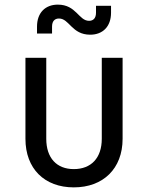

<svg xmlns="http://www.w3.org/2000/svg" viewBox="-20 -800 640 830"><path d="M370 -650C424 -650 460 -685 460 -745V-775H395V-745C395 -721 383 -710 365 -710C320 -710 310 -780 230 -780C176 -780 140 -745 140 -685V-655H205V-685C205 -709 217 -720 235 -720C280 -720 290 -650 370 -650ZM299 10C426 10 510 -71 510 -200V-550H420V-200C420 -117 374 -69 299 -69C225 -69 180 -117 180 -200V-550H90V-200C90 -71 172 10 299 10Z"/></svg>

Font: Tekne LDO
Style: Regular
Weight: 400
Monospace: yes
Designer: Alessio Laiso, Mario Rullo, Paolo Rosset
Foundry: Alessio Laiso
Version: Version 1.000;hotconv 1.0.109;makeotfexe 2.5.65596